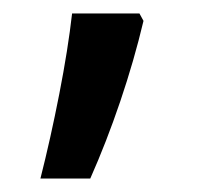

<svg xmlns="http://www.w3.org/2000/svg" viewBox="-20 -138 303 285"><path d="M187 -118 193 -107Q179 -48 158.5 12.5Q138 73 114 127H40Q55 68 68 1.5Q81 -65 87 -118Z"/></svg>

Font: Noto Sans Telugu Condensed Medium
Style: Regular
Weight: 500
Width: 3
Designer: Jelle Bosma - Monotype Design Team
Foundry: Monotype Imaging Inc.
Version: Version 2.005; ttfautohint (v1.8.4.7-5d5b)